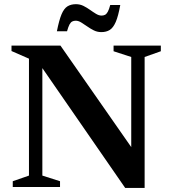

<svg xmlns="http://www.w3.org/2000/svg" viewBox="-20 -894 821 918"><path d="M118.5 -54.5V-613.5L35 -650V-676H269L641.5 -142L607.5 -108V-621.5L523 -649V-676H749V-649L671.5 -621.5V4.5H578.5L157.5 -604.5L182.5 -620.5V-54.5L267 -27.5V0H41V-27.5ZM555 -870Q545.5 -817 533.5 -789.2Q521.5 -761.5 505 -751Q488.5 -740.5 464.5 -740.5Q445 -740.5 428.5 -748.8Q412 -757 396.8 -767.8Q381.5 -778.5 368 -786.8Q354.5 -795 342 -795Q332.5 -795 325.2 -791.2Q318 -787.5 312.2 -776.8Q306.5 -766 300.5 -744.5H252Q262.5 -797.5 274.2 -825.5Q286 -853.5 302.8 -863.8Q319.5 -874 343 -874Q362.5 -874 379 -865.8Q395.5 -857.5 410.5 -846.8Q425.5 -836 439.2 -827.8Q453 -819.5 465.5 -819.5Q475 -819.5 482.2 -823.2Q489.5 -827 495.5 -838Q501.5 -849 507 -870Z"/></svg>

Font: Newsreader 16pt 16pt SemiBold
Style: Regular
Weight: 600
Version: Version 1.003